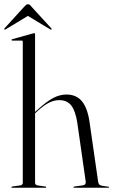

<svg xmlns="http://www.w3.org/2000/svg" viewBox="-33 -886 534 906"><path d="M132.5 -724.5V-23.5Q132.5 -18.5 135.5 -15.2Q138.5 -12 144.5 -11L180.5 -6Q185 -5.5 185 -2.5Q185 0 181.5 0H23.5Q22.5 0 21.5 -0.8Q20.5 -1.5 20.5 -2.5Q20.5 -3.5 22.2 -4.8Q24 -6 27.5 -6.5L62.5 -11Q68.5 -12 71.5 -15.2Q74.5 -18.5 74.5 -23V-689.5Q74.5 -692 73.5 -693.2Q72.5 -694.5 69.5 -694.5H24Q23 -694.5 22 -695.5Q21 -696.5 21 -697.5Q21 -699 22 -699.5Q23 -700 24.5 -701L121.5 -728Q125 -729 126.2 -729.2Q127.5 -729.5 128.5 -729.5Q130.5 -729.5 131.5 -728Q132.5 -726.5 132.5 -724.5ZM128 -347 124.5 -350.5 140.5 -365Q187 -407.5 218.2 -423.8Q249.5 -440 280.5 -440Q327.5 -440 353.8 -408Q380 -376 389.5 -310.5L430 -29Q431 -21 435.2 -15.8Q439.5 -10.5 448.5 -9.5L478 -5Q480 -5 480.8 -4.2Q481.5 -3.5 481.5 -2.5Q481.5 -1.5 480.8 -0.8Q480 0 478 0H318Q313.5 0 313.5 -2.5Q313.5 -5 318.5 -6L356 -11Q365.5 -12 369 -17.2Q372.5 -22.5 371.5 -29L332 -305Q323.5 -361.5 303.8 -387.5Q284 -413.5 246.5 -413.5Q222 -413.5 197.5 -401Q173 -388.5 143.5 -361.5ZM108.5 -817H88.5L203 -748Q208 -745 209.5 -746.5Q211 -747.5 210.8 -749.2Q210.5 -751 208.5 -753L115.5 -854.5Q111 -860.5 107.5 -863.2Q104 -866 98.5 -866Q94 -866 90.2 -863.2Q86.5 -860.5 81.5 -854.5L-11 -753Q-13 -751 -13 -749.2Q-13 -747.5 -12 -746.5Q-10.5 -745 -5.5 -748Z"/></svg>

Font: Fraunces 120pt Light
Style: Regular
Weight: 300
Version: Version 1.000;[b76b70a41]